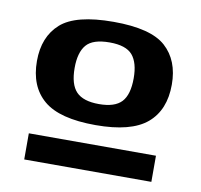

<svg xmlns="http://www.w3.org/2000/svg" viewBox="-59 -746 613 586"><g transform="rotate(10 247.0 -452.5)"><path d="M38 -525Q38 -600 84.5 -641.5Q131 -683 248 -683Q364 -683 410 -641.5Q456 -600 456 -525Q456 -446 407 -404.5Q358 -363 248 -363Q136 -363 87 -404.5Q38 -446 38 -525ZM155 -524Q155 -473 176.5 -450.5Q198 -428 247 -428Q296 -428 317 -450.5Q338 -473 338 -524Q338 -572 318 -595.5Q298 -619 247 -619Q195 -619 175 -595.5Q155 -572 155 -524ZM52 -222V-303H446V-222Z"/></g></svg>

Font: Georama Extended SemiBold
Style: Regular
Weight: 600
Width: 7
Designer: Jean-Baptiste Levee
Foundry: Production Type
Version: Version 1.000